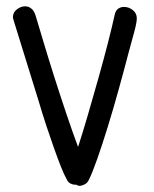

<svg xmlns="http://www.w3.org/2000/svg" viewBox="-20 -573 495 616"><path d="M193.4 1Q185.5 -12.7 175.3 -38.6Q165 -64.5 153.3 -97.7Q141.6 -130.9 128.9 -168.9Q116.2 -207 104.5 -247.1L23.4 -508.8Q21.5 -514.6 21.5 -518.6Q21.5 -533.2 34.2 -543Q46.9 -552.7 60.5 -552.7Q71.3 -552.7 80.1 -545.9Q88.9 -539.1 93.8 -524.4Q102.5 -495.1 118.2 -442.9Q133.8 -390.6 152.8 -330.6Q171.9 -270.5 192.4 -209.5Q212.9 -148.4 230.5 -101.6Q245.1 -146.5 262.2 -205.1Q279.3 -263.7 295.9 -322.8Q312.5 -381.8 326.2 -435.1Q339.8 -488.3 347.7 -524.4Q350.6 -539.1 358.9 -544.9Q367.2 -550.8 377.9 -550.8Q393.6 -550.8 406.2 -540.5Q418.9 -530.3 418.9 -514.6Q418.9 -500 410.2 -468.8Q401.4 -437.5 391.6 -400.4Q377.9 -347.7 360.8 -286.1Q343.8 -224.6 326.2 -167.5Q308.6 -110.4 292.5 -64.5Q276.4 -18.6 265.6 2.9Q260.7 13.7 252.4 18.1Q244.1 22.5 236.3 23.4Q231.4 23.4 223.6 19.5H220.7Q212.9 19.5 205.6 15.6Q198.2 11.7 193.4 1Z"/></svg>

Font: Gamja Flower
Style: Regular
Weight: 400
Designer: YoonDesign Inc.
Foundry: YoonDesign Inc.
Version: Version 3.00;build 20171102